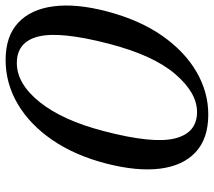

<svg xmlns="http://www.w3.org/2000/svg" viewBox="-59 -692 762 684"><g transform="rotate(-90 322.0 -350.0)"><path d="M450.5 -711Q535 -711 583 -666.2Q631 -621.5 641.5 -540.2Q652 -459 623.5 -350.5Q593 -234 536.8 -153.5Q480.5 -73 408 -31Q335.5 11 256 11Q170.5 11 122 -34Q73.5 -79 63.2 -160.8Q53 -242.5 81.5 -353Q110 -463.5 164.8 -543.8Q219.5 -624 293 -667.5Q366.5 -711 450.5 -711ZM508.5 -344.5Q553 -516.5 534 -593.8Q515 -671 439.5 -671Q365.5 -671 300.2 -589.5Q235 -508 197 -361.5Q151 -185.5 171 -107.2Q191 -29 265 -29Q333.5 -29 400.5 -107.2Q467.5 -185.5 508.5 -344.5Z"/></g></svg>

Font: Fraunces 72pt Soft
Style: Italic
Weight: 400
Italic angle: -16°
Version: Version 1.000;[b76b70a41]